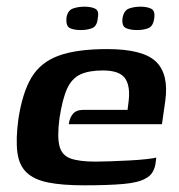

<svg xmlns="http://www.w3.org/2000/svg" viewBox="-20 -549 537 575"><path d="M232 6Q166 6 124 -2.5Q82 -11 59.5 -32.5Q37 -54 32 -93Q27 -132 35 -192Q47 -271 74 -316.5Q101 -362 155 -382Q209 -402 301 -402Q408 -402 447 -364.5Q486 -327 475 -247L465 -177H186Q188 -195 198 -207.5Q208 -220 230 -220H362L365 -244Q371 -291 354.5 -314.5Q338 -338 288 -338Q246 -338 220.5 -326Q195 -314 181 -283.5Q167 -253 158 -194Q151 -140 158 -112Q165 -84 191 -74.5Q217 -65 266 -65Q284 -65 311.5 -66Q339 -67 368 -68.5Q397 -70 419 -72.5Q441 -75 448 -77L446 -61Q445 -49 438 -35.5Q431 -22 415 -14Q394 -2 349 2Q304 6 232 6ZM390 -459Q370 -459 357 -465Q344 -471 347 -495Q351 -518 366.5 -523.5Q382 -529 401 -529Q420 -529 432.5 -523Q445 -517 442 -495Q439 -471 425 -465Q411 -459 390 -459ZM222 -459Q201 -459 189 -465Q177 -471 179 -496Q183 -518 198.5 -523.5Q214 -529 233 -529Q253 -529 265 -523Q277 -517 273 -496Q271 -471 256.5 -465Q242 -459 222 -459Z"/></svg>

Font: Genos SemiBold
Style: Italic
Weight: 600
Italic angle: -8°
Version: Version 1.010